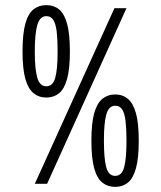

<svg xmlns="http://www.w3.org/2000/svg" viewBox="-20 -718 630 750"><path d="M116 0 427 -686H474L164 0ZM161 -337Q132 -337 111 -354Q90 -371 79 -410Q68 -449 68 -517Q68 -586 79 -625.5Q90 -665 111 -681.5Q132 -698 161 -698Q190 -698 210.5 -681.5Q231 -665 242 -625.5Q253 -586 253 -517Q253 -449 242 -409.5Q231 -370 210.5 -353.5Q190 -337 161 -337ZM161 -381Q187 -381 196 -415Q205 -449 205 -513V-521Q205 -565 201.5 -594.5Q198 -624 188.5 -639.5Q179 -655 161 -655Q136 -655 126 -621Q116 -587 116 -521V-513Q116 -449 125.5 -415Q135 -381 161 -381ZM430 12Q401 12 380 -4.5Q359 -21 348 -60.5Q337 -100 337 -168Q337 -237 348 -276Q359 -315 380 -332Q401 -349 430 -349Q459 -349 479.5 -332Q500 -315 511 -276Q522 -237 522 -168Q522 -100 511 -60.5Q500 -21 479.5 -4.5Q459 12 430 12ZM430 -31Q456 -31 465 -65Q474 -99 474 -164V-172Q474 -215 470.5 -245Q467 -275 457.5 -290Q448 -305 430 -305Q405 -305 395.5 -271.5Q386 -238 386 -172V-164Q386 -99 395 -65Q404 -31 430 -31Z"/></svg>

Font: Archivo ExtraCondensed ExtraLight
Style: Regular
Weight: 250
Width: 2
Designer: Hector Gatti
Foundry: Omnibus-Type
Version: Version 2.001